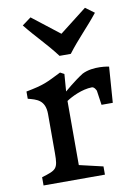

<svg xmlns="http://www.w3.org/2000/svg" viewBox="-89 -861 651 919"><g transform="rotate(-10 236.0 -401.5)"><path d="M46.9 0H345.2V-40L230 -66.9V-378.4C255.9 -396 308.1 -421.4 355.5 -422.4C368.2 -422.4 375 -406.2 377 -402.3L387.2 -332H441.9L454.6 -505.9C454.6 -505.9 379.4 -522.5 324.2 -494.6C280.8 -467.3 231.4 -424.3 231.4 -424.3L237.8 -508.3L218.3 -518.6C145.5 -482.4 133.3 -474.1 44.4 -457V-421.9C85.4 -411.1 127.4 -401.9 127.4 -332.5V-142.6C127.4 -65.4 118.7 -62 46.9 -40ZM230 -597.7H284.7C334.5 -663.6 381.3 -707 432.6 -771.5L389.6 -803.2L257.3 -700.2L125 -803.2L82 -771.5C133.3 -707 180.2 -663.6 230 -597.7Z"/></g></svg>

Font: Donegal One
Style: Regular
Weight: 400
Designer: Gary Lonergan
Foundry: Sorkin Type Co.
Version: Version 1.004